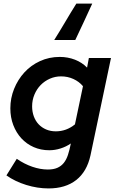

<svg xmlns="http://www.w3.org/2000/svg" viewBox="-20 -838 646 1076"><path d="M402 -614H284Q316 -665 346 -716Q376 -767 408 -818H497Q474 -767 450 -716Q426 -665 402 -614ZM256 4Q209 4 169 -13.5Q129 -31 100 -62.5Q71 -94 54.5 -137Q38 -180 38 -231Q38 -288 59 -340Q80 -392 116.5 -432Q153 -472 204 -495.5Q255 -519 315 -519Q360 -519 400 -503.5Q440 -488 468 -459Q470 -473 473 -486Q476 -499 478 -513H602Q573 -376 544.5 -240Q516 -104 487 33Q467 124 407 171Q347 218 252 218Q190 218 127 198.5Q64 179 16 145Q30 122 45 98.5Q60 75 74 52Q116 81 161 96.5Q206 112 248 112Q280 112 301.5 102.5Q323 93 337.5 75Q352 57 361 29.5Q370 2 377 -34Q351 -16 319.5 -6Q288 4 256 4ZM160 -242Q160 -212 169.5 -186Q179 -160 196.5 -141.5Q214 -123 238.5 -112.5Q263 -102 293 -102Q352 -102 400 -141Q411 -195 422.5 -248Q434 -301 445 -355Q423 -381 391 -395.5Q359 -410 322 -410Q289 -410 259.5 -397Q230 -384 208 -361.5Q186 -339 173 -308Q160 -277 160 -242Z"/></svg>

Font: Rosa Sans SemiBold
Style: Italic
Weight: 600
Italic angle: -12°
Designer: Pentagram / MCKL
Foundry: Pentagram / MCKL
Version: Version 1.005;September 16, 2019;FontCreator 11.5.0.2425 64-